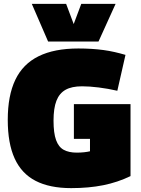

<svg xmlns="http://www.w3.org/2000/svg" viewBox="-20 -960 725 990"><path d="M20 -342Q20 -467 59 -548.5Q98 -630 179 -670Q260 -710 384 -710Q419 -710 451.5 -708Q484 -706 513.5 -702Q543 -698 571.5 -691.5Q600 -685 627 -677L585 -492Q537 -503 489 -509Q441 -515 403 -515Q350 -515 318 -497Q286 -479 271 -440.5Q256 -402 256 -338Q256 -274 269 -238Q282 -202 308.5 -187.5Q335 -173 376 -173Q396 -173 414 -175Q432 -177 444 -180V-244H361V-423H653V-52Q587 -20 512.5 -5Q438 10 347 10Q236 10 163.5 -27.5Q91 -65 55.5 -143Q20 -221 20 -342ZM576 -940 488 -746H228L144 -940H321L360 -836L399 -940Z"/></svg>

Font: Georama Black
Style: Regular
Weight: 900
Designer: Jean-Baptiste Levee
Foundry: Production Type
Version: Version 1.001